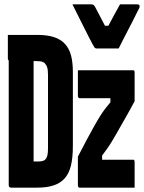

<svg xmlns="http://www.w3.org/2000/svg" viewBox="-20 -860 660 880"><path d="M151 -700Q196 -700 227 -690Q258 -680 277.5 -659Q297 -638 305.5 -606Q314 -574 314 -530V-191Q314 -137 305 -100.5Q296 -64 276 -42Q256 -20 225 -10Q194 0 151 0Q131 0 114.5 0Q98 0 85 0Q72 0 61.5 0Q51 0 43.5 0Q36 0 31 0Q26 0 23 -3Q20 -6 20 -11Q20 -89 20 -167.5Q20 -246 20 -329.5Q20 -413 20 -505Q20 -597 20 -700L144 -630L134 -608Q134 -581 134 -554Q134 -527 134 -501Q134 -453 134 -405Q134 -357 134 -310Q134 -263 134 -215Q134 -167 134 -120Q138 -120 141 -120Q144 -120 148 -120Q152 -120 156 -120Q168 -120 176.5 -122.5Q185 -125 190 -131.5Q195 -138 197.5 -149.5Q200 -161 200 -180V-517Q200 -529 199 -537.5Q198 -546 195.5 -553.5Q193 -561 189 -565Q185 -572 178.5 -575Q172 -578 164 -579Q156 -580 145 -580Q129 -580 112.5 -580Q96 -580 81 -580Q66 -580 52 -580Q38 -580 27 -580Q24 -580 21.5 -581.5Q19 -583 17.5 -585.5Q16 -588 16 -591Q16 -618 16 -645.5Q16 -673 16 -700Q26 -700 43 -700Q60 -700 79 -700Q98 -700 117 -700Q136 -700 151 -700ZM337 -538H591Q593 -538 594.5 -536.5Q596 -535 596.5 -533Q597 -531 597 -527V-396Q580 -364 565 -337.5Q550 -311 537 -288.5Q524 -266 513.5 -247Q503 -228 493 -212Q480 -191 469.5 -176.5Q459 -162 448 -147V-128H591Q594 -128 595.5 -125Q597 -122 597 -117Q597 -88 597 -58.5Q597 -29 597 0H344Q342 0 340.5 -1.5Q339 -3 338 -5Q337 -7 337 -11V-142Q361 -188 379.5 -223Q398 -258 414 -286Q430 -314 444 -336Q455 -353 465.5 -366Q476 -379 486 -391V-410H344Q342 -410 340.5 -411.5Q339 -413 338 -415.5Q337 -418 337 -421Q337 -450 337 -479Q337 -508 337 -538ZM524 -638Q515 -638 494 -638Q473 -638 451.5 -638Q430 -638 422 -638Q417 -638 414 -641.5Q411 -645 403 -660Q398 -669 387.5 -689.5Q377 -710 363.5 -737Q350 -764 336.5 -791Q323 -818 312 -840Q323 -840 339 -840Q355 -840 371 -840Q387 -840 397 -840Q405 -840 408.5 -837.5Q412 -835 416 -828Q423 -816 436 -790Q449 -764 472 -721L449 -742H488L465 -720Q487 -761 502.5 -790Q518 -819 530 -840H607Q613 -840 615.5 -839Q618 -838 619 -836Q620 -834 620 -831Q620 -827 618 -822.5Q616 -818 608 -803Q601 -789 589.5 -766Q578 -743 565 -718.5Q552 -694 541 -672Q530 -650 524 -638Z"/></svg>

Font: Recursive Monospace
Style: Bold
Weight: 700
Version: Version 1.047